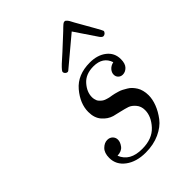

<svg xmlns="http://www.w3.org/2000/svg" viewBox="-195 -740 842 842"><g transform="rotate(-45 226.0 -318.5)"><path d="M75.2 -85.9Q75.2 -116.7 91.1 -132.3Q106.9 -147.9 125 -147.9Q140.1 -147.9 149.7 -138.4Q159.2 -128.9 159.2 -115.2Q159.2 -100.1 147 -84Q134.8 -67.9 107.9 -66.9Q129.9 -10.7 206.1 -11.2Q268.1 -11.2 301.5 -47.6Q335 -84 335 -123Q335 -147 321 -163.1Q307.1 -179.2 292.5 -184.1Q277.8 -189 251.5 -195.1Q225.1 -201.2 217.8 -203.1Q191.9 -210.9 172.4 -233.4Q152.8 -255.9 152.8 -293Q152.8 -344.7 193.8 -393.3Q234.9 -441.9 311 -441.9Q357.9 -441.9 387.9 -418.5Q418 -395 418 -356Q418 -328.1 405 -314.9Q392.1 -301.8 376 -301.8Q363.8 -301.8 355.5 -309.8Q347.2 -317.9 347.2 -330.1Q347.2 -343.3 357.2 -354.7Q367.2 -366.2 384.8 -370.1Q368.7 -418.9 310.1 -418.9Q262.2 -418.9 236.1 -389.4Q210 -359.9 210 -328.1Q210 -321.3 211.4 -315.2Q212.9 -309.1 214.8 -304.4Q216.8 -299.8 220.5 -295.9Q224.1 -292 227.1 -289.1Q230 -286.1 234.4 -283.4Q238.8 -280.8 242.4 -279.3Q246.1 -277.8 251 -276.4Q255.9 -274.9 257.8 -274.4Q259.8 -273.9 263.9 -272.9Q268.1 -272 269 -272Q270 -272 278.1 -270.5Q286.1 -269 292 -267.6Q297.9 -266.1 308.8 -262.9Q319.8 -259.8 327.9 -255.4Q335.9 -251 346.4 -244.9Q356.9 -238.8 364.5 -230.5Q372.1 -222.2 378.4 -212.2Q384.8 -202.1 388.4 -188Q392.1 -173.8 392.1 -158.2Q392.1 -133.3 381.6 -105.7Q371.1 -78.1 350.6 -51Q330.1 -23.9 292 -6.3Q253.9 11.2 205.1 11.2Q147.9 11.2 111.6 -15.9Q75.2 -43 75.2 -85.9ZM197.3 -496.1V-497.1Q197.3 -502.9 220.2 -524.9Q229 -532.7 258.3 -559.1Q293.5 -591.3 317.4 -613.8Q322.3 -617.7 327.6 -623.3Q333 -628.9 336.2 -631.8Q339.4 -634.8 342.8 -637.9Q346.2 -641.1 348.1 -642.6Q350.1 -644 352.1 -645.5Q354 -647 356.2 -647.5Q358.4 -647.9 360.4 -647.9Q363.3 -647.9 366.2 -646Q369.1 -644 372.1 -640.1Q375 -636.2 377.2 -632.6Q379.4 -628.9 382.3 -623Q385.3 -617.2 387.2 -613.8Q452.1 -501 452.1 -497.1Q452.1 -491.2 446.8 -486.1Q441.4 -481 435.1 -481Q428.2 -481 420.2 -491.9Q412.1 -502.9 351.1 -594.2Q222.2 -485.4 218.3 -482.9Q215.3 -481 212.4 -481Q207.5 -481 202.4 -485.6Q197.3 -490.2 197.3 -496.1Z"/></g></svg>

Font: CMU Classical Serif
Style: Italic
Weight: 500
Italic angle: -14.04°
Version: Version 0.7.0